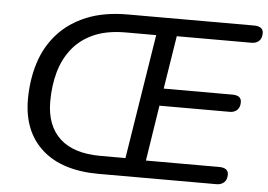

<svg xmlns="http://www.w3.org/2000/svg" viewBox="-50 -772 1173 839"><g transform="rotate(5 536.0 -352.5)"><path d="M412 0Q251 0 163.5 -78Q76 -156 75 -296Q75 -383 98.5 -457.5Q122 -532 172 -587.5Q222 -643 298 -674Q374 -705 478 -705H1032Q1051 -705 1061.5 -697.5Q1072 -690 1072 -675Q1072 -652 1059.5 -640.5Q1047 -629 1027 -629H699L662 -396H964Q983 -396 993 -388.5Q1003 -381 1003 -366Q1003 -343 990.5 -331.5Q978 -320 959 -320H650L612 -76H933Q953 -76 963.5 -68.5Q974 -61 974 -46Q974 -23 961 -11.5Q948 0 929 0ZM413 -79H522L609 -626H476Q394 -626 336.5 -601Q279 -576 242.5 -530.5Q206 -485 189.5 -425.5Q173 -366 173 -297Q173 -192 233.5 -135.5Q294 -79 413 -79Z"/></g></svg>

Font: Nunito ExtraLight Medium
Style: Italic
Weight: 500
Italic angle: -9°
Version: Version 3.602